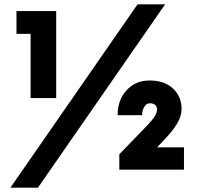

<svg xmlns="http://www.w3.org/2000/svg" viewBox="-20 -759 906 885"><path d="M741 -739 155 106H28L614 -739ZM56 -603V-708H239V-307H121V-603ZM817 -256Q817 -224 796.5 -189.5Q776 -155 729 -106L704 -80H828V23H530V-48L655 -177Q683 -206 693.5 -223.5Q704 -241 704 -255Q704 -268 695 -275.5Q686 -283 670 -283Q655 -283 645 -266.5Q635 -250 635 -228H522Q522 -297 563 -342.5Q604 -388 670 -388Q738 -388 777.5 -351Q817 -314 817 -256Z"/></svg>

Font: Gmarket Sans TTF Bold
Style: Regular
Weight: 700
Designer: Creative Director : Sungho Lee; Art Director : Kiwoong Choi; Project Manager : Sori Yang, Jongwook Yoon; Font Designer :
Foundry: Sandoll Inc.
Version: Version 1.000;hotconv 1.0.109;makeotfexe 2.5.65596